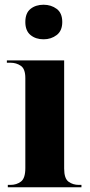

<svg xmlns="http://www.w3.org/2000/svg" viewBox="-20 -791 382 811"><path d="M164 -625Q131 -625 109 -643Q87 -661 87 -698Q87 -736 109 -753.5Q131 -771 164 -771Q196 -771 219.5 -753.5Q243 -736 243 -698Q243 -661 219.5 -643Q196 -625 164 -625ZM13 0V-10H24Q50 -10 68.5 -24Q87 -38 87 -81V-461Q87 -500 68 -513Q49 -526 25 -526H9V-536H251V-79Q251 -37 269.5 -23.5Q288 -10 313 -10H324V0Z"/></svg>

Font: Noto Serif Display SemiCondensed ExtraBold
Style: Regular
Weight: 800
Width: 4
Designer: Monotype Design Team
Foundry: Monotype Imaging Inc.
Version: Version 2.009